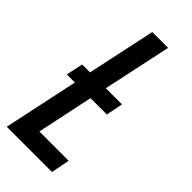

<svg xmlns="http://www.w3.org/2000/svg" viewBox="-231 -760 807 807"><g transform="rotate(45 172.5 -357.0)"><path d="M-1 0 70 -334H22L38 -409H85L150 -714H244L179 -409H275L260 -334H163L110 -83H284L268 0Z"/></g></svg>

Font: Noto Sans ExtraCondensed Medium
Style: Italic
Weight: 500
Width: 2
Italic angle: -12°
Designer: Monotype Design Team
Foundry: Monotype Imaging Inc.
Version: Version 2.013; ttfautohint (v1.8.4.7-5d5b)